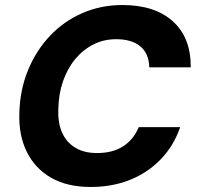

<svg xmlns="http://www.w3.org/2000/svg" viewBox="-20 -732 786 764"><path d="M341 12Q247 12 183 -25Q119 -62 86.5 -128Q54 -194 57 -281Q59 -373 91 -451.5Q123 -530 178 -588.5Q233 -647 307 -679.5Q381 -712 467 -712Q596 -712 668 -647Q740 -582 739 -464H574Q573 -518 539 -547Q505 -576 442 -576Q393 -576 351.5 -555Q310 -534 279 -496.5Q248 -459 230.5 -408Q213 -357 212 -296Q210 -242 227.5 -203.5Q245 -165 280 -144Q315 -123 366 -123Q428 -123 469.5 -149.5Q511 -176 532 -226H697Q671 -151 619 -97.5Q567 -44 496.5 -16Q426 12 341 12Z"/></svg>

Font: DM Sans 18pt Black
Style: Italic
Weight: 900
Italic angle: -10°
Designer: Colophon Foundry, Jonny Pinhorn
Foundry: Colophon Foundry
Version: Version 4.004;gftools[0.9.30]